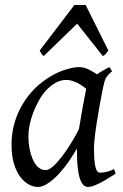

<svg xmlns="http://www.w3.org/2000/svg" viewBox="-20 -724 490 764"><path d="M411 -523Q404 -513 400 -508.5Q396 -504 389 -501L287 -630L154 -501Q149 -504 146 -508.5Q143 -513 138 -523L276 -704H321ZM440 -33Q397 -5 371 7.5Q345 20 331 20Q322 20 314 14Q306 8 299.5 -9Q293 -26 289.5 -55.5Q286 -85 286 -133Q273 -110 255 -83.5Q237 -57 216 -34Q195 -11 172.5 4.5Q150 20 130 20Q114 20 95.5 10.5Q77 1 61.5 -19Q46 -39 36 -71Q26 -103 26 -149Q26 -188 35 -224.5Q44 -261 62 -295Q80 -329 106 -358.5Q132 -388 167 -411Q180 -420 196 -428.5Q212 -437 229 -443Q246 -449 262.5 -453Q279 -457 294 -457Q304 -457 314 -454.5Q324 -452 333 -447.5Q342 -443 350.5 -438Q359 -433 366 -428Q377 -436 390 -443.5Q403 -451 416 -457L426 -440Q417 -433 412 -427.5Q407 -422 402.5 -415Q398 -408 395.5 -398Q393 -388 389 -371Q382 -336 375.5 -299Q369 -262 364 -229.5Q359 -197 356.5 -172Q354 -147 354 -136Q354 -108 355.5 -89Q357 -70 360 -58.5Q363 -47 367.5 -42Q372 -37 378 -37Q388 -37 401.5 -39.5Q415 -42 434 -51ZM294 -210Q296 -221 298 -233L306 -280Q308 -291 310 -302Q314 -324 317.5 -342Q321 -360 323 -371Q315 -377 306.5 -383Q298 -389 288 -394Q278 -399 267 -402.5Q256 -406 244 -406Q222 -406 202 -395Q182 -384 165 -366Q148 -348 135 -324.5Q122 -301 112.5 -276.5Q103 -252 98 -228Q93 -204 93 -185Q93 -153 98.5 -128Q104 -103 113 -84.5Q122 -66 134.5 -56.5Q147 -47 162 -47Q174 -47 191 -62Q208 -77 226 -100.5Q244 -124 262 -153Q280 -182 294 -210Z"/></svg>

Font: Oxford Ugaritic
Style: Regular
Weight: 400
Designer: Jacob Thomas
Foundry: Bengal Creative Media Limited
Version: Version 1.000